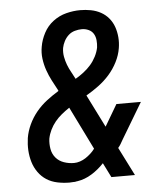

<svg xmlns="http://www.w3.org/2000/svg" viewBox="-53 -789 707 844"><g transform="rotate(-5 300.0 -367.5)"><path d="M220 8Q193 8 166.5 2.5Q140 -3 119 -16.5Q98 -30 83 -51Q68 -72 60.5 -97Q53 -122 51.5 -148.5Q50 -175 54 -203Q59 -233 72.5 -262Q86 -291 106.5 -316Q127 -341 153 -361Q179 -381 207 -398H206L205 -400V-401Q193 -423 181 -446Q169 -469 160.5 -493.5Q152 -518 148.5 -544.5Q145 -571 150 -598Q155 -628 170.5 -657.5Q186 -687 212.5 -707Q239 -727 270.5 -735Q302 -743 332 -743Q356 -743 379.5 -738.5Q403 -734 423 -723Q443 -712 457.5 -694.5Q472 -677 479.5 -655.5Q487 -634 489 -610Q491 -586 487 -562Q482 -531 467 -501.5Q452 -472 430.5 -447.5Q409 -423 382 -403Q355 -383 327 -367Q328 -365 329 -363Q330 -361 331 -359L399 -223L455 -318H563L468 -159Q463 -150 458 -141.5Q453 -133 446 -125L509 0H405L373 -64Q349 -38 318.5 -19Q288 0 255 5L247 6L245 7H238ZM286 -444Q305 -455 322.5 -468.5Q340 -482 354 -498Q368 -514 378 -533.5Q388 -553 392 -573Q394 -589 392.5 -605Q391 -621 383.5 -633.5Q376 -646 362 -652.5Q348 -659 332 -659Q317 -659 301 -654.5Q285 -650 273 -639Q261 -628 253.5 -613.5Q246 -599 243 -584Q240 -564 243.5 -545Q247 -526 253.5 -509Q260 -492 269 -476Q278 -460 286 -444ZM247 -76Q260 -76 273.5 -80.5Q287 -85 298.5 -92.5Q310 -100 321 -110Q332 -120 340 -131L247 -320Q229 -308 212.5 -294.5Q196 -281 183 -265Q170 -249 161 -230.5Q152 -212 148 -192Q145 -169 149 -146.5Q153 -124 167 -107.5Q181 -91 202.5 -83.5Q224 -76 247 -76Z"/></g></svg>

Font: Iosevka Aile Medium
Style: Italic
Weight: 500
Italic angle: -9°
Designer: Belleve Invis
Foundry: Belleve Invis
Version: Version 31.1.0; ttfautohint (v1.8.4)